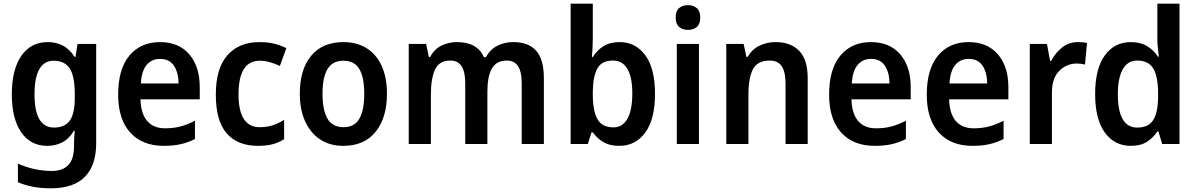

<svg xmlns="http://www.w3.org/2000/svg" viewBox="-20 -780 6483 1040"><path d="M239 -552Q284 -552 320.5 -533Q357 -514 384 -472H389L400 -542H501V-4Q501 115 440 177.5Q379 240 255 240Q204 240 160.5 232Q117 224 77 207V106Q121 126 168 136Q215 146 261 146Q320 146 350.5 113.5Q381 81 381 13V0Q381 -17 382 -37Q383 -57 385 -72H381Q354 -28 317.5 -9Q281 10 236 10Q145 10 94.5 -64Q44 -138 44 -269Q44 -403 95.5 -477.5Q147 -552 239 -552ZM271 -451Q167 -451 167 -268Q167 -89 273 -89Q330 -89 357.5 -126Q385 -163 385 -250V-271Q385 -368 357.5 -409.5Q330 -451 271 -451Z M847 -552Q948 -552 1005 -486Q1062 -420 1062 -308V-242H741Q743 -165 777 -125Q811 -85 874 -85Q920 -85 957.5 -95Q995 -105 1036 -126V-27Q999 -8 959 1Q919 10 867 10Q751 10 685.5 -62Q620 -134 620 -267Q620 -406 681 -479Q742 -552 847 -552ZM847 -461Q802 -461 774.5 -428.5Q747 -396 743 -328H947Q947 -386 922.5 -423.5Q898 -461 847 -461Z M1377 10Q1267 10 1208 -57.5Q1149 -125 1149 -268Q1149 -410 1212 -481Q1275 -552 1385 -552Q1432 -552 1468.5 -542.5Q1505 -533 1531 -519L1496 -423Q1468 -436 1440.5 -443.5Q1413 -451 1387 -451Q1272 -451 1272 -269Q1272 -91 1387 -91Q1426 -91 1457.5 -101.5Q1489 -112 1519 -131V-26Q1489 -7 1455.5 1.5Q1422 10 1377 10Z M2076 -272Q2076 -143 2015 -66.5Q1954 10 1839 10Q1767 10 1714.5 -24.5Q1662 -59 1633 -122.5Q1604 -186 1604 -272Q1604 -404 1665.5 -478Q1727 -552 1841 -552Q1911 -552 1964 -520Q2017 -488 2046.5 -425Q2076 -362 2076 -272ZM1727 -272Q1727 -183 1754 -137Q1781 -91 1841 -91Q1900 -91 1926.5 -137Q1953 -183 1953 -272Q1953 -361 1926.5 -406Q1900 -451 1840 -451Q1781 -451 1754 -406Q1727 -361 1727 -272Z M2760 -552Q2843 -552 2884.5 -505Q2926 -458 2926 -356V0H2806V-330Q2806 -452 2726 -452Q2669 -452 2644.5 -409Q2620 -366 2620 -283V0H2500V-330Q2500 -452 2420 -452Q2359 -452 2336.5 -403.5Q2314 -355 2314 -266V0H2194V-542H2288L2303 -471H2310Q2332 -514 2371.5 -533Q2411 -552 2455 -552Q2566 -552 2601 -470H2612Q2635 -513 2674.5 -532.5Q2714 -552 2760 -552Z M3191 -573Q3191 -547 3189.5 -519Q3188 -491 3186 -471H3191Q3214 -508 3249 -530Q3284 -552 3336 -552Q3423 -552 3475.5 -480.5Q3528 -409 3528 -272Q3528 -135 3475.5 -62.5Q3423 10 3334 10Q3282 10 3248.5 -10Q3215 -30 3191 -63H3184L3164 0H3071V-760H3191ZM3301 -452Q3239 -452 3215.5 -409Q3192 -366 3191 -284V-269Q3191 -180 3216 -135Q3241 -90 3303 -90Q3351 -90 3378 -136Q3405 -182 3405 -274Q3405 -363 3378 -407.5Q3351 -452 3301 -452Z M3707 -752Q3736 -752 3754.5 -736Q3773 -720 3773 -685Q3773 -650 3754.5 -634Q3736 -618 3707 -618Q3677 -618 3658.5 -634Q3640 -650 3640 -685Q3640 -721 3658.5 -736.5Q3677 -752 3707 -752ZM3766 -542V0H3646V-542Z M4181 -552Q4263 -552 4309 -504.5Q4355 -457 4355 -357V0H4235V-330Q4235 -390 4214.5 -421Q4194 -452 4149 -452Q4084 -452 4059 -406Q4034 -360 4034 -267V0H3914V-542H4008L4023 -472H4030Q4054 -514 4094.5 -533Q4135 -552 4181 -552Z M4698 -552Q4799 -552 4856 -486Q4913 -420 4913 -308V-242H4592Q4594 -165 4628 -125Q4662 -85 4725 -85Q4771 -85 4808.5 -95Q4846 -105 4887 -126V-27Q4850 -8 4810 1Q4770 10 4718 10Q4602 10 4536.5 -62Q4471 -134 4471 -267Q4471 -406 4532 -479Q4593 -552 4698 -552ZM4698 -461Q4653 -461 4625.5 -428.5Q4598 -396 4594 -328H4798Q4798 -386 4773.5 -423.5Q4749 -461 4698 -461Z M5227 -552Q5328 -552 5385 -486Q5442 -420 5442 -308V-242H5121Q5123 -165 5157 -125Q5191 -85 5254 -85Q5300 -85 5337.5 -95Q5375 -105 5416 -126V-27Q5379 -8 5339 1Q5299 10 5247 10Q5131 10 5065.5 -62Q5000 -134 5000 -267Q5000 -406 5061 -479Q5122 -552 5227 -552ZM5227 -461Q5182 -461 5154.5 -428.5Q5127 -396 5123 -328H5327Q5327 -386 5302.5 -423.5Q5278 -461 5227 -461Z M5818 -552Q5829 -552 5842.5 -551Q5856 -550 5868 -547L5857 -430Q5848 -433 5835.5 -434.5Q5823 -436 5814 -436Q5757 -436 5717.5 -396Q5678 -356 5678 -280V0H5558V-542H5651L5668 -450H5674Q5695 -492 5732 -522Q5769 -552 5818 -552Z M6105 10Q6017 10 5964.5 -62Q5912 -134 5912 -271Q5912 -408 5964.5 -480Q6017 -552 6105 -552Q6157 -552 6193 -530.5Q6229 -509 6252 -473H6257Q6255 -492 6252 -517.5Q6249 -543 6249 -566V-760H6369V0H6275L6255 -68H6249Q6226 -33 6192 -11.5Q6158 10 6105 10ZM6140 -89Q6201 -89 6226.5 -129.5Q6252 -170 6253 -253V-274Q6253 -362 6228 -407Q6203 -452 6139 -452Q6088 -452 6061.5 -404.5Q6035 -357 6035 -270Q6035 -89 6140 -89Z"/></svg>

Font: Noto Sans Malayalam SemiCondensed SemiBold
Style: Regular
Weight: 600
Width: 4
Designer: Jelle Bosma - Monotype Design Team
Foundry: Monotype Imaging Inc.
Version: Version 2.104; ttfautohint (v1.8.4.7-5d5b)